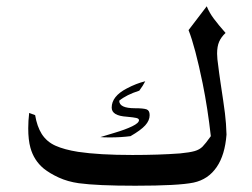

<svg xmlns="http://www.w3.org/2000/svg" viewBox="-20 -586 802 612"><path d="M672 -415 673 -397Q679 -348 683 -322Q693 -257 697 -225Q701 -193 702 -157Q697 -92 671 -54Q644 -14 597 -4Q549 6 411 6Q290 6 231 -2Q196 -7 167.5 -20Q139 -33 119 -49Q88 -75 77 -115Q70 -140 70 -177Q70 -201 73 -226L92 -219Q98 -183 113 -159Q129 -134 157 -121.5Q185 -109 229 -102Q296 -92 402 -92Q487 -92 554 -97Q585 -100 600.5 -104.5Q616 -109 625.5 -118.5Q635 -128 652 -152Q642 -241 626 -320Q602 -437 581 -490L639 -566Q647 -546 661.5 -526.5Q676 -507 699 -481Q685 -468 678.5 -453Q672 -438 672 -415ZM396 -152Q365 -148 331 -148Q310 -148 300 -149Q309 -152 344.5 -162.5Q380 -173 401.5 -183.5Q423 -194 423 -203Q423 -208 414.5 -210Q406 -212 384 -214Q336 -217 336 -243Q336 -279 384 -304Q414 -320 443 -327Q436 -313 424 -297Q383 -284 360 -265Q360 -241 410 -241Q437 -241 447 -237.5Q457 -234 457 -219Q457 -202 443 -186.5Q429 -171 396 -152Z"/></svg>

Font: Mirza
Style: Regular
Weight: 400
Designer: Arabic design by Kourosh Beigpour, Latin design by Eduardo Tunni, engineering by Lasse Fister
Version: Version 1.000